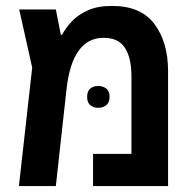

<svg xmlns="http://www.w3.org/2000/svg" viewBox="-20 -630 657 650"><path d="M359 -610Q457 -610 503 -548.5Q549 -487 549 -389V0H295V-109H425V-371Q425 -434 403 -468Q381 -502 331 -502Q224 -502 205 -326L169 0H44L89 -401L45 -598H169L186 -512H190Q202 -535 223 -557.5Q244 -580 277.5 -595Q311 -610 359 -610ZM275 -302Q275 -321 285.5 -330Q296 -339 312 -339Q329 -339 340 -330Q351 -321 351 -302Q351 -283 340 -274Q329 -265 312 -265Q296 -265 285.5 -274Q275 -283 275 -302Z"/></svg>

Font: Noto Sans Hebrew SemiCondensed SemiBold
Style: Regular
Weight: 600
Width: 4
Designer: Monotype Design Team
Foundry: Monotype Imaging Inc.
Version: Version 2.004; ttfautohint (v1.8.4.7-5d5b)